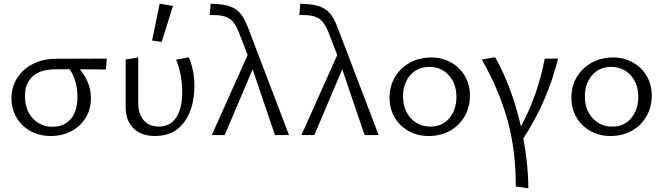

<svg xmlns="http://www.w3.org/2000/svg" viewBox="-20 -731 3589 1039"><path d="M553 -355Q506 -356 412 -356Q438 -326 455 -286Q472 -246 472 -199Q472 -139 443 -92.5Q414 -46 364.5 -20.5Q315 5 255 5Q194 5 145.5 -21.5Q97 -48 69.5 -95Q42 -142 42 -199Q42 -260 73 -309Q104 -358 159 -385.5Q214 -413 285 -413L558 -414ZM357 -356H281Q200 -356 157.5 -318.5Q115 -281 115 -211Q115 -137 157 -91Q199 -45 265 -45Q326 -45 362.5 -86.5Q399 -128 399 -207Q399 -252 387.5 -290.5Q376 -329 357 -356Z M660 -151V-409L728 -420V-174Q728 -114 758 -80Q788 -46 839 -46Q902 -46 934 -96Q966 -146 966 -234Q966 -326 933 -408L1002 -421Q1032 -348 1032 -268Q1032 -146 977 -70.5Q922 5 819 5Q745 5 702.5 -36.5Q660 -78 660 -151ZM803 -512 844 -711 916 -699 855 -504Z M1468 0 1347 -356 1196 0H1126L1320 -433L1273 -555Q1253 -607 1226 -627Q1199 -647 1153 -649L1115 -650L1120 -711L1158 -709Q1225 -704 1260.5 -677.5Q1296 -651 1322 -582L1544 0Z M1953 0 1832 -356 1681 0H1611L1805 -433L1758 -555Q1738 -607 1711 -627Q1684 -647 1638 -649L1600 -650L1605 -711L1643 -709Q1710 -704 1745.5 -677.5Q1781 -651 1807 -582L2029 0Z M2088 -202Q2088 -264 2117 -313.5Q2146 -363 2197.5 -391.5Q2249 -420 2313 -420Q2373 -420 2421 -393Q2469 -366 2496 -319Q2523 -272 2523 -213Q2523 -151 2494 -101Q2465 -51 2414.5 -23Q2364 5 2300 5Q2239 5 2191 -22Q2143 -49 2115.5 -96Q2088 -143 2088 -202ZM2450 -206Q2450 -279 2408.5 -324Q2367 -369 2304 -369Q2239 -369 2200 -324Q2161 -279 2161 -210Q2161 -137 2203 -91.5Q2245 -46 2309 -46Q2374 -46 2412 -92Q2450 -138 2450 -206Z M2812 18Q2839 161 2839 288L2771 278Q2772 85 2726.5 -80Q2681 -245 2587 -409L2660 -421Q2751 -257 2799 -47Q2889 -212 2928 -414H3000Q2941 -178 2812 18Z M3072 -202Q3072 -264 3101 -313.5Q3130 -363 3181.5 -391.5Q3233 -420 3297 -420Q3357 -420 3405 -393Q3453 -366 3480 -319Q3507 -272 3507 -213Q3507 -151 3478 -101Q3449 -51 3398.5 -23Q3348 5 3284 5Q3223 5 3175 -22Q3127 -49 3099.5 -96Q3072 -143 3072 -202ZM3434 -206Q3434 -279 3392.5 -324Q3351 -369 3288 -369Q3223 -369 3184 -324Q3145 -279 3145 -210Q3145 -137 3187 -91.5Q3229 -46 3293 -46Q3358 -46 3396 -92Q3434 -138 3434 -206Z"/></svg>

Font: Ysabeau
Style: Regular
Weight: 400
Designer: Christian Thalmann (Catharsis Fonts)
Version: Version 0.003